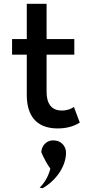

<svg xmlns="http://www.w3.org/2000/svg" viewBox="-20 -678 488 1018"><path d="M247 216C236 260 214 294 190 317C196 318 200 319 206 320C279 278 330 203 330 131C330 98 305 70 273 67H272C234 61 205 88 200 120C200 123 199 125 199 129C213 162 231 195 247 216ZM307 -92C252 -92 227 -130 227 -191V-388H374V-471H227V-658H122V-471H44V-388H122V-171C123 -73 166 3 286 3C347 3 384 -16 403 -28L372 -111C358 -101 337 -92 307 -92Z"/></svg>

Font: Bluebird
Style: Li
Weight: 300
Designer: Jasper
Foundry: Cannot Into Space Fonts
Version: Version 0.98